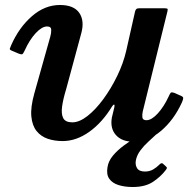

<svg xmlns="http://www.w3.org/2000/svg" viewBox="-20 -553 784 769"><path d="M511.5 196Q561 196 592 175.8Q623 155.5 644 128Q648 122.5 648.5 120Q649 117.5 645 114L633 103Q627 97 618 106.5Q607.5 117.5 593.2 125.8Q579 134 560.5 134Q537 134 528.8 120.2Q520.5 106.5 524.5 87.5Q529 67 542.8 48.8Q556.5 30.5 573.8 14.8Q591 -1 605 -14Q612.5 -21 614 -26.2Q615.5 -31.5 610 -37.5Q608 -41 599.5 -41.8Q591 -42.5 581.5 -37Q558.5 -23.5 530.8 -6.8Q503 10 476.8 29.2Q450.5 48.5 432.2 70.5Q414 92.5 410.5 117Q405.5 146 417.8 163.2Q430 180.5 454.8 188.2Q479.5 196 511.5 196ZM25 -372.5Q20.5 -362 19.2 -357.8Q18 -353.5 29.5 -349L55.5 -338Q67.5 -333.5 70.8 -337Q74 -340.5 79 -351Q98.5 -394 123.2 -420.5Q148 -447 168.5 -447Q185 -447 185.2 -433.5Q185.5 -420 181.5 -406.5L117.5 -179Q102 -123.5 105.5 -86.8Q109 -50 126.5 -28.2Q144 -6.5 171.2 2.8Q198.5 12 231 12Q285.5 12 337.5 -25Q389.5 -62 429 -127Q434 -134.5 437 -134Q440 -133.5 438 -123.5L428 -82Q420.5 -39 444.2 -12.2Q468 14.5 514 14.5Q574 14.5 625 -28.8Q676 -72 708.5 -142.5Q714 -155 713.8 -160.8Q713.5 -166.5 699.5 -171.5L679.5 -180.5Q667 -185 663.8 -181.5Q660.5 -178 655.5 -166.5Q636.5 -125.5 611.8 -98.5Q587 -71.5 566.5 -71.5Q551.5 -71.5 550.2 -83.2Q549 -95 552 -107.5L650.5 -507Q653 -516.5 650.2 -518.2Q647.5 -520 635.5 -520H538.5Q529 -520 525.5 -516.2Q522 -512.5 520.5 -505L485.5 -349.5Q474 -299.5 449.5 -249Q425 -198.5 394 -156.2Q363 -114 330.5 -88.5Q298 -63 269.5 -63Q242 -63 233.2 -80Q224.5 -97 228.8 -127Q233 -157 245 -196L305 -418Q319.5 -469 297.8 -501Q276 -533 220 -533Q159.5 -533 108 -488.2Q56.5 -443.5 25 -372.5Z"/></svg>

Font: Besley SemiBold
Style: Italic
Weight: 600
Italic angle: -13°
Designer: Owen Earl
Foundry: indestructible type*
Version: Version 2.001